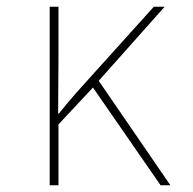

<svg xmlns="http://www.w3.org/2000/svg" viewBox="-20 -548 570 568"><path d="M127 0V-528H153V-377Q153 -333 152.5 -294Q152 -255 152 -212H154Q167 -228 180 -243.5Q193 -259 207 -275L435 -528H467L272 -309L484 0H455L255 -289L153 -180V0Z"/></svg>

Font: Noto Sans Mono Condensed Thin
Style: Regular
Weight: 100
Width: 3
Designer: Monotype Design Team
Foundry: Monotype Imaging Inc.
Version: Version 2.014; ttfautohint (v1.8.4.7-5d5b)